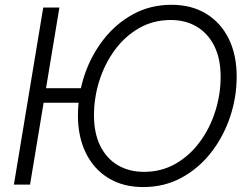

<svg xmlns="http://www.w3.org/2000/svg" viewBox="-20 -758 1017 789"><path d="M333 -395.5 323.2 -335.9H125L134.8 -395.5ZM224.1 -727.1 103.5 0.5H37.1L157.7 -727.1ZM568.4 10.7Q486.3 10.7 426 -25.9Q365.7 -62.5 333 -128.9Q300.3 -195.3 300.3 -283.2Q300.3 -369.1 327.6 -450.2Q355 -531.2 405.8 -596.2Q456.5 -661.1 527.3 -699.7Q598.1 -738.3 684.6 -738.3Q767.1 -738.3 827.1 -701.7Q887.2 -665 919.9 -598.9Q952.6 -532.7 952.6 -443.8Q952.6 -357.9 925.3 -276.9Q897.9 -195.8 847.2 -130.9Q796.4 -65.9 725.8 -27.6Q655.3 10.7 568.4 10.7ZM571.3 -51.8Q643.6 -51.8 701.7 -85.2Q759.8 -118.7 801.3 -175Q842.8 -231.4 864.7 -300.8Q886.7 -370.1 886.7 -442.9Q886.7 -516.6 860.8 -568.6Q835 -620.6 788.8 -648.2Q742.7 -675.8 682.1 -675.8Q609.4 -675.8 551 -642.1Q492.7 -608.4 451.4 -552Q410.2 -495.6 388.2 -426Q366.2 -356.4 366.2 -284.2Q366.2 -210.9 391.8 -158.9Q417.5 -106.9 463.9 -79.3Q510.3 -51.8 571.3 -51.8Z"/></svg>

Font: Inter 28pt Light
Style: Italic
Weight: 300
Italic angle: -9.3988°
Designer: Rasmus Andersson
Foundry: rsms
Version: Version 4.001;git-66647c0bb